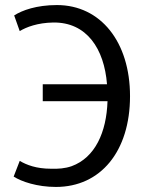

<svg xmlns="http://www.w3.org/2000/svg" viewBox="-20 -725 586 759"><path d="M405 -325H149V-392H403C392 -532 323 -638 190 -636C129 -635 84 -618 58 -602L36 -664C67 -684 124 -705 205 -705C378 -705 494 -559 494 -345C494 -127 378 14 201 14C127 14 65 -7 34 -27C42 -47 50 -69 58 -89C85 -73 124 -58 181 -58C210 -57 237 -59 263 -68C356 -102 401 -202 405 -325Z"/></svg>

Font: Repo Regular
Style: Regular
Weight: 400
Designer: Stefan Peev
Foundry: Context Ltd
Version: Version 1.502